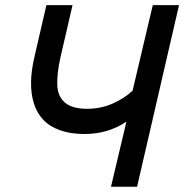

<svg xmlns="http://www.w3.org/2000/svg" viewBox="-20 -709 700 729"><path d="M401.4 0 460 -247.1Q390.1 -200.2 300.8 -200.2Q247.6 -200.2 208 -214.4Q168.5 -228.5 144.3 -254.2Q120.1 -279.8 108.6 -316.4Q97.2 -353 97.9 -397.2Q98.6 -441.4 110.8 -493.2L156.2 -689.5H255.4L209 -488.8Q195.8 -428.2 197.5 -385.5Q199.2 -342.8 226.8 -319.3Q254.4 -295.9 310.5 -295.9Q362.8 -295.9 408 -315.9Q453.1 -335.9 483.4 -364.7L560.1 -689.5H659.7L500.5 0Z"/></svg>

Font: HK Grotesk Medium Italic
Style: Regular
Weight: 500
Italic angle: -13°
Designer: Alfredo Marco Pradil and Stefan Peev
Foundry: Hanken Design Co.
Version: Version 1.000;PS 001.000;hotconv 1.0.88;makeotf.lib2.5.64775